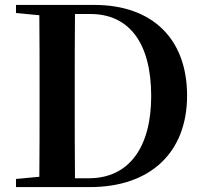

<svg xmlns="http://www.w3.org/2000/svg" viewBox="-20 -761 829 781"><path d="M45 -708 140 -699C141 -597 141 -496 141 -390V-359C141 -245 141 -142 140 -42L45 -33V0H346C592 0 741 -141 741 -372C741 -602 601 -741 363 -741H45ZM285 -36C284 -139 284 -244 284 -359V-390C284 -498 284 -602 285 -704H348C504 -704 595 -588 595 -370C595 -161 504 -36 342 -36Z"/></svg>

Font: Noto Serif CJK HK
Style: Bold
Weight: 700
Designer: Ryoko NISHIZUKA 西塚涼子 (kana & ideographs); Frank Grießhammer (Latin, Greek & Cyrillic); Wenlong ZHANG 张文龙 (bopomofo); San
Foundry: Adobe
Version: Version 2.001;hotconv 1.1.0;makeotfexe 2.6.0